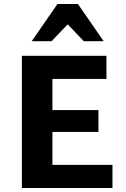

<svg xmlns="http://www.w3.org/2000/svg" viewBox="-20 -936 625 956"><path d="M540 0H89V-658H510V-543H241V-115H540ZM137 -279V-388H470V-279ZM397 -731 293 -840 266 -916H368L496 -731ZM138 -731 266 -916H368L342 -841L237 -731Z"/></svg>

Font: Ysabeau Office ExtraBold
Style: Regular
Weight: 800
Designer: Christian Thalmann (Catharsis Fonts)
Version: Version 2.001;gftools[0.9.30]; featfreeze: tnum,lnum,ss02